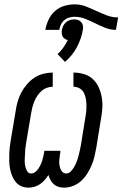

<svg xmlns="http://www.w3.org/2000/svg" viewBox="-20 -853 562 881"><path d="M274 8Q261 8 249 4.5Q237 1 227 -7.5Q217 -16 211.5 -27Q206 -38 202 -50Q195 -38 185 -27Q175 -16 163.5 -8Q152 0 138 4Q124 8 111 8Q93 8 78 1.5Q63 -5 52.5 -17.5Q42 -30 36 -45Q30 -60 26.5 -76.5Q23 -93 22.5 -110Q22 -127 22.5 -144.5Q23 -162 25 -179.5Q27 -197 30 -214L52 -344Q55 -366 61 -387Q67 -408 77.5 -428Q88 -448 103.5 -466Q119 -484 138 -496.5Q157 -509 179 -514.5Q201 -520 222 -520V-455Q209 -455 195 -450Q181 -445 170 -435Q159 -425 151 -413Q143 -401 137.5 -387.5Q132 -374 128.5 -360.5Q125 -347 123 -334L101 -204Q100 -193 98 -183Q96 -173 95.5 -162.5Q95 -152 94.5 -142Q94 -132 93.5 -122Q93 -112 94 -102Q95 -92 98 -82.5Q101 -73 106.5 -65Q112 -57 123 -57Q133 -57 141.5 -63.5Q150 -70 156 -79Q162 -88 166.5 -97.5Q171 -107 174 -116.5Q177 -126 179 -136Q181 -146 183 -156V-161H257V-156Q255 -146 254 -136Q253 -126 252 -116.5Q251 -107 252.5 -97.5Q254 -88 257 -79Q260 -70 267 -63.5Q274 -57 284 -57Q296 -57 305.5 -67Q315 -77 321.5 -89Q328 -101 332.5 -113Q337 -125 340 -137Q343 -149 346 -161.5Q349 -174 351 -186L372 -316Q375 -331 376 -346Q377 -361 376.5 -375.5Q376 -390 373 -404Q370 -418 363.5 -429.5Q357 -441 344.5 -448Q332 -455 317 -455V-520Q342 -520 365.5 -513Q389 -506 406 -490Q423 -474 433 -452Q443 -430 447 -406Q451 -382 449.5 -356.5Q448 -331 443 -306L422 -176Q418 -155 413.5 -135Q409 -115 400.5 -95Q392 -75 380.5 -56.5Q369 -38 352.5 -23Q336 -8 315.5 0Q295 8 274 8ZM252 -716H188Q192 -739 202.5 -762Q213 -785 232 -802Q251 -819 275 -826Q299 -833 323 -833Q350 -833 374 -823.5Q398 -814 421.5 -803Q445 -792 470 -782.5Q495 -773 522 -773L512 -716Q486 -716 462.5 -725.5Q439 -735 417 -746Q395 -757 371.5 -766.5Q348 -776 322 -776Q310 -776 297.5 -772.5Q285 -769 275 -760.5Q265 -752 259.5 -740Q254 -728 252 -716ZM278 -569 244 -605Q259 -618 270.5 -634.5Q282 -651 291 -669Q284 -671 277.5 -675Q271 -679 267.5 -685.5Q264 -692 263.5 -700Q263 -708 264 -716Q266 -726 270.5 -735Q275 -744 283 -751Q291 -758 300.5 -761Q310 -764 320 -764Q330 -764 338.5 -761Q347 -758 353 -751Q359 -744 360.5 -735Q362 -726 360 -716Q357 -696 350 -676Q343 -656 333 -637Q323 -618 309 -600.5Q295 -583 278 -569Z"/></svg>

Font: Iosevka
Style: Italic
Weight: 400
Italic angle: -9°
Monospace: yes
Designer: Belleve Invis
Foundry: Belleve Invis
Version: Version 32.5.0; ttfautohint (v1.8.4)